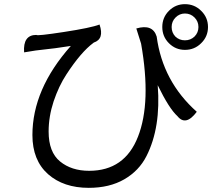

<svg xmlns="http://www.w3.org/2000/svg" viewBox="-20 -838 1040 924"><path d="M636 -701Q715 -724 734 -662Q763 -446 927 -300Q874 -229 834 -279Q794 -315 739 -428Q755 -225 685 -87Q649 -16 578 25Q507 66 407 66Q286 66 211 0Q136 -67 136 -188Q136 -409 321 -617Q255 -606 152 -595L96 -586Q90 -670 155 -670Q157 -664 287 -684Q418 -704 459 -720Q483 -650 431 -633L430 -632Q370 -588 299 -479Q263 -424 238 -350Q214 -277 214 -205Q214 -106 269 -61Q324 -16 409 -16Q580 -16 644 -180Q709 -345 659 -628L636 -701ZM824 -662Q843 -644 870 -644Q897 -644 916 -662Q935 -681 935 -708Q935 -735 916 -754Q897 -773 870 -773Q844 -773 825 -754Q806 -735 806 -708Q806 -681 824 -662ZM870 -818Q916 -818 948 -786Q981 -754 981 -708Q981 -662 948 -630Q916 -598 870 -598Q825 -598 793 -630Q761 -662 761 -708Q761 -754 793 -786Q825 -818 870 -818Z"/></svg>

Font: Swei Toothpaste CJK TC
Style: Regular
Weight: 400
Version: Version 1.0